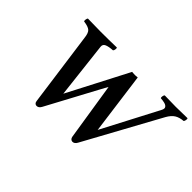

<svg xmlns="http://www.w3.org/2000/svg" viewBox="-102 -962 1288 1288"><g transform="rotate(45 542.0 -318.0)"><path d="M651.9 -604Q654.3 -590.3 659.4 -550Q664.6 -509.8 666 -500L710.9 -165L919.9 -564.9Q924.8 -574.2 925.3 -581.8Q925.8 -589.4 922.1 -594.5Q918.5 -599.6 912.8 -603.3Q907.2 -606.9 898.2 -609.4Q889.2 -611.8 880.1 -613Q871.1 -614.3 859.9 -615.2Q856.4 -619.6 858.2 -631.1Q859.9 -642.6 865.2 -647Q929.7 -645 971.2 -645Q1006.8 -645 1081.1 -647Q1085 -642.6 1083 -631.1Q1081.1 -619.6 1076.2 -615.2Q1039.6 -612.3 1015.4 -597.4Q991.2 -582.5 971.2 -546.9L678.2 -11.2Q666 11.2 647 11.2Q638.2 11.2 631.3 4.6Q624.5 -2 623 -12.2L567.9 -362.8Q565.9 -376.5 562.7 -396.2Q559.6 -416 559.1 -418.9H558.1Q557.6 -418.5 546.1 -397.9Q534.7 -377.4 528.8 -366.2L338.9 -12.2Q326.7 11.2 307.1 11.2Q298.3 11.2 292 5.4Q285.6 -0.5 284.2 -12.2L211.9 -538.1Q207.5 -580.1 191.9 -594.7Q176.3 -609.4 131.8 -615.2Q128.4 -619.6 130.1 -631.1Q131.8 -642.6 136.2 -647Q208.5 -645 257.8 -645Q340.8 -645 411.1 -647Q414.6 -642.6 412.8 -631.1Q411.1 -619.6 405.8 -615.2Q367.2 -612.8 347.4 -604Q327.6 -595.2 330.1 -573.2L376 -173.8L599.1 -604L608.4 -603Q618.2 -602.1 629.6 -602.1Q641.1 -602.1 651.9 -604Z"/></g></svg>

Font: Common Serif SemiBold
Style: Italic
Weight: 600
Italic angle: -12°
Designer: Philipp H. Poll, Khaled Hosny
Foundry: Stefan Peev, Context Ltd.
Version: Version 1.026